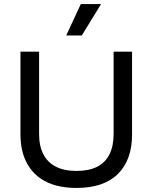

<svg xmlns="http://www.w3.org/2000/svg" viewBox="-20 -915 754 948"><path d="M357 13Q303 13 259 1.5Q215 -10 182 -32.5Q149 -55 126.5 -87Q104 -119 92.5 -160Q81 -201 81 -251V-660H173V-254Q173 -194 194 -153.5Q215 -113 256 -92Q297 -71 357 -71Q419 -71 459.5 -91.5Q500 -112 520.5 -153Q541 -194 541 -254V-660H632V-251Q632 -125 562 -56Q492 13 357 13ZM384 -740H307L379 -895H479Z"/></svg>

Font: Bricolage Grotesque
Style: Regular
Weight: 400
Designer: Mathieu Triay
Foundry: Atelier Triay
Version: Version 1.001;gftools[0.9.33.dev8+g029e19f]